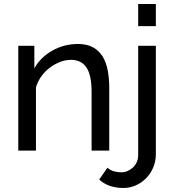

<svg xmlns="http://www.w3.org/2000/svg" viewBox="-20 -750 867 956"><path d="M524 0H436V-292Q436 -376 410.5 -414Q385 -452 333 -452Q306 -452 279 -441.5Q252 -431 228 -413Q204 -395 186 -370Q168 -345 159 -315V0H71V-522H151V-410Q182 -465 240.5 -498Q299 -531 368 -531Q413 -531 443 -514.5Q473 -498 491 -468.5Q509 -439 516.5 -399Q524 -359 524 -312ZM594 186Q559 186 528.5 176Q498 166 474 144L515 85Q529 98 547.5 103Q566 108 584 108Q600 108 615 101.5Q630 95 642 84Q654 73 661 57Q668 41 668 23V-522H756V17Q756 54 742.5 85Q729 116 706.5 138.5Q684 161 655 173.5Q626 186 594 186ZM668 -620V-730H756V-620Z"/></svg>

Font: IngvarSans
Style: Regular
Weight: 500
Version: Version 3.000